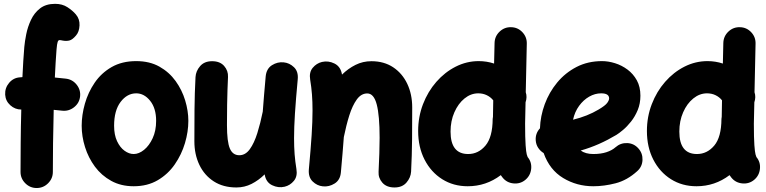

<svg xmlns="http://www.w3.org/2000/svg" viewBox="-20 -889 3970 995"><path d="M6.8 -398.4Q4.9 -433.1 27.3 -459.7Q49.8 -486.3 84 -488.3Q89.8 -488.8 96.2 -489.3Q98.1 -532.2 100.6 -572Q103 -611.8 106 -646Q108.4 -673.8 116 -711.7Q123.5 -749.5 140.4 -785.6Q157.2 -821.8 187.5 -845.5Q217.8 -869.1 265.6 -869.1Q302.7 -869.1 329.3 -851.8Q356 -834.5 373 -814.5Q393.6 -790.5 392.1 -757.3Q390.6 -724.1 374 -705.1Q355 -682.6 339.1 -679Q323.2 -675.3 305.2 -678.7Q294.4 -681.2 288.1 -681.2Q282.2 -681.2 278.8 -671.6Q275.4 -662.1 272.9 -631.8Q270.5 -601.1 268.3 -564.5Q266.1 -527.8 264.2 -487.3Q292 -484.9 321.3 -481.4Q355.5 -477.5 377.2 -450.2Q398.9 -422.9 395 -388.7Q391.1 -354.5 363.5 -333Q335.9 -311.5 301.8 -315.4Q279.3 -317.9 258.3 -319.8Q255.9 -231.4 254.9 -147Q253.9 -62.5 253.9 2Q253.9 36.1 229.2 60.8Q204.6 85.4 169.9 85.4Q135.7 85.4 111.1 60.8Q86.4 36.1 86.4 2Q86.4 -63 87.2 -147.7Q87.9 -232.4 90.3 -321.3Q58.1 -321.3 33.4 -343.5Q8.8 -365.7 6.8 -398.4Z M686 -572.3Q755.4 -572.3 806.2 -543.7Q856.9 -515.1 890.1 -469Q923.3 -422.9 939.7 -368.4Q956.1 -314 956.1 -262.7Q956.1 -206.5 938.5 -147.2Q920.9 -87.9 885.7 -37.1Q850.6 13.7 797.4 44.9Q744.1 76.2 672.9 76.2Q606.9 76.2 556.4 48.3Q505.9 20.5 471.9 -25.4Q438 -71.3 420.7 -126.7Q403.3 -182.1 403.3 -237.3Q403.3 -293 419.9 -351.6Q436.5 -410.2 470.7 -460.4Q504.9 -510.7 558.6 -541.5Q612.3 -572.3 686 -572.3ZM686 -405.3Q638.7 -405.3 605 -360.8Q571.3 -316.4 571.3 -237.3Q571.3 -189.9 586.7 -157.2Q602.1 -124.5 625.5 -107.7Q648.9 -90.8 672.9 -90.8Q699.7 -90.8 726.6 -112.5Q753.4 -134.3 771.2 -172.9Q789.1 -211.4 789.1 -262.7Q789.1 -328.1 758.1 -366.7Q727.1 -405.3 686 -405.3Z M1522.9 -477.5Q1513.2 -373 1508.5 -300.5Q1503.9 -228 1503.9 -173.3Q1503.9 -127.4 1506.8 -89.6Q1509.8 -51.8 1516.1 -13.2Q1522.5 24.9 1502.9 48.3Q1483.4 71.8 1455.1 78.6Q1422.4 86.4 1390.1 70.8Q1357.9 55.2 1351.6 14.6Q1320.3 45.4 1283.7 64Q1247.1 82.5 1205.1 82.5Q1136.7 82.5 1087.9 51Q1039.1 19.5 1013.2 -34.7Q987.3 -88.9 987.3 -156.7Q987.3 -236.3 988 -321.8Q988.8 -407.2 993.2 -489.7Q995.1 -521 1017.1 -546.4Q1039.1 -571.8 1079.1 -571.8Q1120.1 -571.8 1141.6 -547.1Q1163.1 -522.5 1161.6 -490.2Q1160.2 -457 1158.9 -423.1Q1157.7 -389.2 1157 -345.9Q1156.2 -302.7 1156.2 -240.7Q1156.2 -154.8 1171.1 -119.6Q1186 -84.5 1220.2 -84.5Q1252 -84.5 1274.7 -116Q1297.4 -147.5 1313.5 -199Q1329.6 -250.5 1341.8 -311V-312Q1344.7 -351.1 1348.4 -396Q1352.1 -440.9 1356.9 -493.2Q1360.8 -533.2 1389.6 -551.3Q1418.5 -569.3 1450.2 -565.9Q1480.5 -563 1503.7 -540.5Q1526.9 -518.1 1522.9 -477.5Z M1580.6 -11.7Q1590.3 -116.2 1595 -188.7Q1599.6 -261.2 1599.6 -315.9Q1599.6 -361.8 1596.7 -399.7Q1593.8 -437.5 1587.4 -476.1Q1581.1 -514.2 1600.6 -537.6Q1620.1 -561 1648.4 -567.9Q1681.2 -575.7 1713.4 -559.8Q1745.6 -543.9 1752.4 -502.4Q1784.2 -533.7 1822.3 -552.7Q1860.4 -571.8 1904.8 -571.8Q1970.2 -571.8 2017.6 -540.3Q2064.9 -508.8 2090.6 -454.6Q2116.2 -400.4 2116.2 -332.5Q2116.2 -252.9 2115.5 -167.5Q2114.7 -82 2110.4 0.5Q2108.4 31.7 2086.4 57.1Q2064.5 82.5 2024.4 82.5Q1983.4 82.5 1961.7 57.9Q1939.9 33.2 1941.9 1Q1944.3 -49.3 1945.8 -93.3Q1947.3 -137.2 1947.3 -174.8Q1947.3 -290 1932.4 -347.4Q1917.5 -404.8 1883.3 -404.8Q1851.6 -404.8 1828.9 -373.3Q1806.2 -341.8 1790 -290.3Q1773.9 -238.8 1761.7 -178.2V-177.2Q1758.8 -138.2 1755.1 -93.3Q1751.5 -48.3 1746.6 3.9Q1743.2 43.9 1714.1 62Q1685.1 80.1 1653.3 76.7Q1623 73.7 1600.1 51.3Q1577.1 28.8 1580.6 -11.7Z M2460.9 -572.3Q2502.4 -572.3 2540.5 -559.6L2543 -666.5Q2543.9 -701.2 2569.1 -725.1Q2594.2 -749 2628.4 -748Q2663.1 -747.6 2687 -722.4Q2710.9 -697.3 2710 -662.6L2704.6 -411.1Q2712.9 -385.7 2703.6 -358.9L2701.2 -248.5Q2701.2 -172.9 2703.9 -136.7Q2706.5 -100.6 2709.7 -89.1Q2712.9 -77.6 2714.4 -75.2Q2736.3 -48.8 2732.7 -13.9Q2729 21 2702.6 43Q2676.3 64.9 2641.1 61.5Q2606 58.1 2584.5 31.2Q2579.6 24.9 2575.2 18.6Q2499 76.2 2403.8 76.2Q2329.6 76.2 2271.5 39.6Q2213.4 2.9 2180.2 -61.8Q2147 -126.5 2147 -210Q2147 -283.7 2172.1 -349.1Q2197.3 -414.6 2241.2 -464.8Q2285.2 -515.1 2341.8 -543.7Q2398.4 -572.3 2460.9 -572.3ZM2314.9 -207Q2314.9 -90.8 2406.2 -90.8Q2459 -90.8 2495.8 -134.5Q2532.7 -178.2 2533.2 -272.9Q2533.2 -278.3 2534.7 -283.7L2536.1 -369.1Q2522.9 -385.7 2502.9 -395.5Q2482.9 -405.3 2458.5 -405.3Q2419.9 -405.3 2387.2 -378.7Q2354.5 -352.1 2334.7 -307.1Q2314.9 -262.2 2314.9 -207Z M3282.2 -2Q3230 45.4 3170.2 60.8Q3110.4 76.2 3054.7 76.2Q2969.2 76.2 2898.7 33.7Q2828.1 -8.8 2797.4 -95.7Q2780.3 -106 2769 -123Q2757.8 -140.1 2756.3 -161.6Q2753.9 -197.8 2778.3 -224.1Q2780.3 -287.1 2803 -348.9Q2825.7 -410.6 2867.4 -461.2Q2909.2 -511.7 2967.8 -542Q3026.4 -572.3 3100.1 -572.3Q3132.3 -572.3 3167 -561.5Q3201.7 -550.8 3231.7 -528.6Q3261.7 -506.3 3280.3 -472.7Q3298.8 -439 3298.8 -393.1Q3298.8 -352.5 3284.9 -318.8Q3271 -285.2 3250.2 -259Q3229.5 -232.9 3208.7 -215.6Q3188 -198.2 3174.3 -189.9Q3129.4 -163.1 3083.5 -142.8Q3037.6 -122.6 2989.3 -108.9Q3014.6 -90.8 3054.7 -90.8Q3093.8 -90.8 3122.8 -100.3Q3151.9 -109.9 3169.9 -126Q3195.8 -148.9 3230.5 -147.5Q3265.1 -146 3288.1 -120.1Q3311 -94.7 3309.6 -59.8Q3308.1 -24.9 3282.2 -2ZM3095.2 -405.3Q3063.5 -405.3 3033.4 -388.2Q3003.4 -371.1 2981 -340.3Q2958.5 -309.6 2949.7 -268.6Q3024.9 -287.1 3082 -321.3Q3116.7 -341.8 3126.7 -355.7Q3136.7 -369.6 3136.7 -378.9Q3136.7 -405.3 3095.2 -405.3Z M3646.5 -572.3Q3688 -572.3 3726.1 -559.6L3728.5 -666.5Q3729.5 -701.2 3754.6 -725.1Q3779.8 -749 3814 -748Q3848.6 -747.6 3872.6 -722.4Q3896.5 -697.3 3895.5 -662.6L3890.1 -411.1Q3898.4 -385.7 3889.2 -358.9L3886.7 -248.5Q3886.7 -172.9 3889.4 -136.7Q3892.1 -100.6 3895.3 -89.1Q3898.4 -77.6 3899.9 -75.2Q3921.9 -48.8 3918.2 -13.9Q3914.6 21 3888.2 43Q3861.8 64.9 3826.7 61.5Q3791.5 58.1 3770 31.2Q3765.1 24.9 3760.7 18.6Q3684.6 76.2 3589.4 76.2Q3515.1 76.2 3457 39.6Q3398.9 2.9 3365.7 -61.8Q3332.5 -126.5 3332.5 -210Q3332.5 -283.7 3357.7 -349.1Q3382.8 -414.6 3426.8 -464.8Q3470.7 -515.1 3527.3 -543.7Q3584 -572.3 3646.5 -572.3ZM3500.5 -207Q3500.5 -90.8 3591.8 -90.8Q3644.5 -90.8 3681.4 -134.5Q3718.3 -178.2 3718.8 -272.9Q3718.8 -278.3 3720.2 -283.7L3721.7 -369.1Q3708.5 -385.7 3688.5 -395.5Q3668.5 -405.3 3644 -405.3Q3605.5 -405.3 3572.8 -378.7Q3540 -352.1 3520.3 -307.1Q3500.5 -262.2 3500.5 -207Z"/></svg>

Font: Mikhak-DS1-FD Black
Style: Regular
Weight: 900
Designer: Amin Abedi
Version: Version 3.2